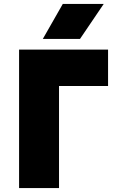

<svg xmlns="http://www.w3.org/2000/svg" viewBox="-20 -951 580 971"><path d="M76.5 0V-700H526.5V-516H278.5V0ZM196.5 -754 297.5 -931H504.5L384.5 -754Z"/></svg>

Font: Geologica Black
Style: Regular
Weight: 900
Designer: Sindre Bremnes, Frode Helland
Foundry: Monokrom Skriftforlag AS
Version: Version 1.010;gftools[0.9.28]